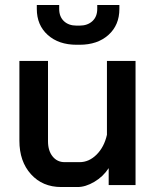

<svg xmlns="http://www.w3.org/2000/svg" viewBox="-20 -744 629 772"><path d="M58 -178V-499H173V-176Q173 -138 191.5 -115Q210 -92 240 -92H300Q338 -92 368.5 -122.5Q399 -153 410 -202V-499H525V0H417V-68Q395 -34 359.5 -13Q324 8 292 8H226Q151 8 104.5 -43.5Q58 -95 58 -178ZM128 -708V-724H218V-708Q218 -677 237 -659Q256 -641 288 -641H300Q332 -641 351.5 -659Q371 -677 371 -708V-724H460V-708Q460 -643 416 -603.5Q372 -564 300 -564H288Q216 -564 172 -603.5Q128 -643 128 -708Z"/></svg>

Font: Bai Jamjuree SemiBold
Style: Regular
Weight: 600
Version: Version 1.000; ttfautohint (v1.6)